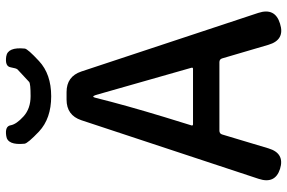

<svg xmlns="http://www.w3.org/2000/svg" viewBox="-184 -802 989 662"><g transform="rotate(-90 311.0 -471.5)"><path d="M59 -1Q6 -18 25 -75L227 -686Q244 -737 298 -737H324Q378 -737 395 -686L597 -76Q616 -18 560 -1Q504 17 487 -41L440 -201Q437 -210 427 -210H191Q181 -210 178 -201L130 -41Q113 16 59 -1ZM209 -306Q208 -301 213 -301H404Q409 -301 408 -306L314 -636Q311 -645 308.5 -645Q306 -645 304 -636Q279 -535 238 -400ZM188 -832Q147 -871 146 -882Q140 -941 173 -945Q206 -950 209.5 -930Q213 -910 240 -885.5Q267 -861 310 -861Q353 -861 359 -866Q381 -886 402 -906Q406 -910 409.5 -930Q413 -950 447 -945Q480 -940 474 -881Q473 -871 431 -832Q386 -790 309.5 -790Q233 -790 188 -832Z"/></g></svg>

Font: Resource Han Rounded KR Medium
Style: Regular
Weight: 500
Designer: Cyano Hao (round all glyphs); Ryoko NISHIZUKA 西塚涼子 (kana, bopomofo & ideographs); Paul D. Hunt (Latin, Greek & Cyrillic)
Foundry: Cyano Hao
Version: 0.990